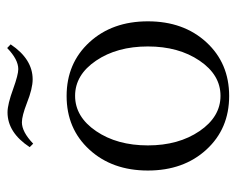

<svg xmlns="http://www.w3.org/2000/svg" viewBox="-82 -572 665 541"><g transform="rotate(-90 250.5 -301.5)"><path d="M297.4 -542Q271.5 -542 231 -558.1Q194.3 -572.3 176.3 -572.3Q149.4 -572.3 116.2 -540.5L106.4 -550.3Q147.5 -612.8 204.6 -612.8Q227.1 -612.8 271 -596.7Q310.5 -582.5 326.2 -582.5Q353.5 -582.5 385.7 -613.8L396 -604Q354.5 -542 297.4 -542ZM401.9 -52.5Q342.8 11.7 250.5 11.7Q158.2 11.7 99.4 -52.5Q40.5 -116.7 40.5 -217.3Q40.5 -317.9 99.4 -382.1Q158.2 -446.3 250.5 -446.3Q342.8 -446.3 401.9 -382.1Q460.9 -317.9 460.9 -217.3Q460.9 -116.7 401.9 -52.5ZM390.1 -217.3Q390.1 -304.2 350.1 -363.3Q310.1 -422.4 251 -422.4Q191.9 -422.4 151.6 -363.3Q111.3 -304.2 111.3 -217.3Q111.3 -130.9 151.6 -71.8Q191.9 -12.7 251 -12.7Q310.1 -12.7 350.1 -71.8Q390.1 -130.9 390.1 -217.3Z"/></g></svg>

Font: Elstob Light
Style: Regular
Weight: 300
Designer: Peter S. Baker
Version: Version 1.015